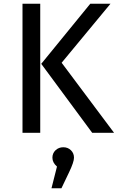

<svg xmlns="http://www.w3.org/2000/svg" viewBox="-20 -709 629 1025"><path d="M194.8 -689V0H100.1V-689ZM569.8 -689 309.1 -374 588.9 0H472.2L200.2 -368.2L461.9 -689ZM375 132.8Q375 155.8 349.1 210L308.1 295.9H254.9L284.2 180.2Q259.8 159.2 259.8 132.8Q259.8 108.9 276.6 93Q293.5 77.1 317.9 77.1Q342.3 77.1 358.6 93Q375 108.9 375 132.8Z"/></svg>

Font: FiraGO
Style: Regular
Weight: 400
Designer: bBox Type
Foundry: bBox Type GmbH
Version: Version 1.001;PS 001.001;hotconv 1.0.88;makeotf.lib2.5.64775